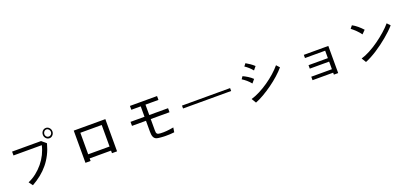

<svg xmlns="http://www.w3.org/2000/svg" viewBox="43 -1966 6913 3226"><g transform="rotate(-20 3500.0 -352.5)"><path d="M850 -676Q850 -702 832.5 -721.5Q815 -741 792 -741Q766 -741 749 -721.5Q732 -702 732 -676Q732 -651 749 -632.5Q766 -614 792 -614Q815 -614 832.5 -632.5Q850 -651 850 -676ZM722 -519Q695 -417 652 -331.5Q609 -246 550.5 -174.5Q492 -103 419 -44.5Q346 14 259 63L207 -8Q287 -42 356 -96.5Q425 -151 480 -218Q535 -285 573 -362Q611 -439 629 -519H123V-588H641ZM876 -676Q876 -639 851 -611.5Q826 -584 792 -584Q755 -584 730 -611.5Q705 -639 705 -676Q705 -714 729.5 -741Q754 -768 792 -768Q826 -768 851 -741Q876 -714 876 -676Z M1691 -108V-493H1309V-108ZM1782 11H1691V-35H1309V11H1217V-565H1782Z M2835 -305H2499V-103Q2499 -81 2501.5 -66.5Q2504 -52 2512.5 -42.5Q2521 -33 2535 -29Q2549 -25 2574 -24Q2623 -21 2678.5 -25.5Q2734 -30 2807 -43L2794 39Q2761 44 2717.5 45.5Q2674 47 2637 47Q2622 47 2600.5 46Q2579 45 2556.5 43Q2534 41 2515 38.5Q2496 36 2485 33Q2461 26 2447 11.5Q2433 -3 2426 -22Q2419 -41 2416.5 -64Q2414 -87 2414 -113V-305H2164V-377H2414V-563H2246V-632H2731V-563H2499V-377H2835Z M3930 -286H3070V-338H3930Z M4309 -282Q4277 -322 4239.5 -354Q4202 -386 4163 -410L4194 -455Q4233 -438 4279.5 -409Q4326 -380 4362 -345ZM4837 -379Q4788 -321 4717.5 -258Q4647 -195 4567.5 -138Q4488 -81 4406.5 -33.5Q4325 14 4256 40L4207 -42Q4280 -62 4361.5 -104Q4443 -146 4521.5 -200Q4600 -254 4669 -315.5Q4738 -377 4786 -435ZM4409 -479Q4353 -548 4279 -597L4315 -643Q4350 -623 4387.5 -597.5Q4425 -572 4459 -540Z M5723 46H5646V11H5277V-51H5646V-187H5300V-249H5646V-382H5285V-439H5723Z M6826 -406Q6791 -366 6746.5 -323.5Q6702 -281 6651 -239Q6600 -197 6545 -156Q6490 -115 6434.5 -79.5Q6379 -44 6325.5 -15.5Q6272 13 6226 31L6177 -49Q6250 -70 6334.5 -115Q6419 -160 6500 -218Q6581 -276 6652.5 -339Q6724 -402 6774 -461ZM6329 -425Q6300 -467 6258 -508Q6216 -549 6174 -581L6214 -630Q6235 -619 6258.5 -603Q6282 -587 6305 -568Q6328 -549 6349.5 -528Q6371 -507 6390 -486Z"/></g></svg>

Font: NanumGothicCoding
Style: Regular
Weight: 400
Monospace: yes
Designer: Kwon Bruce; Nicolas Noh; Sung-woo Choi; Go-un Cha; Soo-hyun Park;
Foundry: NHN Corporation
Version: Version 2.000;PS 1;hotconv 1.0.49;makeotf.lib2.0.14853